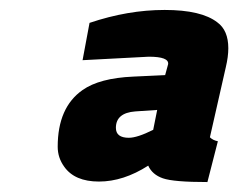

<svg xmlns="http://www.w3.org/2000/svg" viewBox="-20 -679 479 386"><path d="M278 -346Q228 -314 179 -314Q130 -314 109 -344Q96 -362 96 -384Q96 -463 146 -498Q180 -522 248 -525L312 -528L318 -550Q320 -565 279 -565L146 -558L160 -633Q237 -659 311 -659Q385 -659 417 -634Q439 -618 439 -582Q439 -565 434 -544L402 -403Q408 -397 418 -395L397 -313Q329 -313 307.5 -320.5Q286 -328 278 -346ZM213 -422Q213 -402 239 -402Q256 -402 288 -418L296 -458L252 -455Q213 -452 213 -422Z"/></svg>

Font: Titillium Web
Style: Bold Italic
Weight: 700
Italic angle: -13°
Version: Version 1.001;PS 57.000;hotconv 1.0.70;makeotf.lib2.5.55311